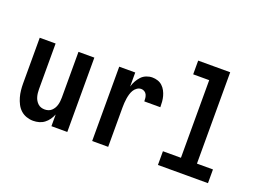

<svg xmlns="http://www.w3.org/2000/svg" viewBox="-107 -995 1715 1262"><g transform="rotate(20 750.0 -363.5)"><path d="M204 8Q180 8 157 0Q134 -8 116.5 -24Q99 -40 88 -61.5Q77 -83 70.5 -106Q64 -129 61.5 -152.5Q59 -176 59 -200V-520H170V-200Q170 -187 171.5 -174Q173 -161 176.5 -148.5Q180 -136 186.5 -125Q193 -114 202.5 -105Q212 -96 224.5 -92Q237 -88 250 -88Q263 -88 275.5 -92Q288 -96 297.5 -105Q307 -114 313.5 -125Q320 -136 323.5 -148.5Q327 -161 328.5 -174Q330 -187 330 -200V-520H441V0H330V-82Q322 -62 310 -45Q298 -28 281.5 -15.5Q265 -3 245 2.5Q225 8 204 8Z M615 0V-520H727V-422Q733 -443 743.5 -462Q754 -481 768.5 -496.5Q783 -512 803.5 -520Q824 -528 845 -528Q864 -528 882.5 -522Q901 -516 915 -503Q929 -490 938 -473Q947 -456 952 -437.5Q957 -419 958.5 -400Q960 -381 960 -362H848Q848 -374 846.5 -386Q845 -398 840 -408.5Q835 -419 824.5 -425.5Q814 -432 802 -432Q786 -432 772.5 -422.5Q759 -413 751 -399.5Q743 -386 738.5 -370.5Q734 -355 731.5 -339Q729 -323 728 -307.5Q727 -292 727 -276V0Z M1075 0V-96H1201V-639H1089V-735H1313V-96H1425V0Z"/></g></svg>

Font: Iosevka Curly
Style: Bold
Weight: 700
Monospace: yes
Designer: Belleve Invis
Foundry: Belleve Invis
Version: Version 22.1.2; ttfautohint (v1.8.4)